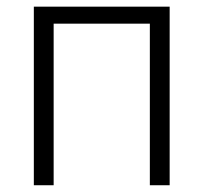

<svg xmlns="http://www.w3.org/2000/svg" viewBox="-20 -548 602 568"><path d="M481.9 0H423.3V-478H138.7V0H80.1V-528.3H481.9Z"/></svg>

Font: Roboto-Light
Style: Regular
Weight: 300
Designer: Google
Version: Version 2.137; 2017